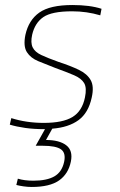

<svg xmlns="http://www.w3.org/2000/svg" viewBox="-20 -504 477 764"><path d="M106 240Q90 240 73 237.5Q56 235 45 232L51 207Q77 215 113 215Q166 215 196 198Q226 181 235 141Q243 105 223 90.5Q203 76 150 76H122L159 10Q115 10 80 5Q45 0 19 -8L25 -34Q85 -15 154 -15Q230 -15 268.5 -38.5Q307 -62 318 -116Q326 -154 315 -173Q304 -192 275 -204.5Q246 -217 199 -234Q163 -248 132.5 -260.5Q102 -273 87 -296.5Q72 -320 81 -365Q94 -424 136.5 -454Q179 -484 268 -484Q338 -484 384 -469L379 -443Q325 -459 267 -459Q186 -459 152.5 -436Q119 -413 108 -366Q101 -334 110 -315.5Q119 -297 144.5 -285Q170 -273 212 -258Q261 -242 294 -226Q327 -210 341 -185Q355 -160 345 -116Q332 -55 292.5 -26Q253 3 188 8L163 53Q216 53 243.5 74Q271 95 262 139Q252 188 215 214Q178 240 106 240Z"/></svg>

Font: Kanit Thin
Style: Italic
Weight: 250
Italic angle: -12°
Designer: Katatrad Team
Foundry: CadsonDemak
Version: Version 2.000; ttfautohint (v1.8.3)